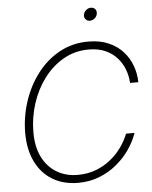

<svg xmlns="http://www.w3.org/2000/svg" viewBox="-61 -967 812 1027"><g transform="rotate(-5 345.0 -453.5)"><path d="M317.9 10.3Q237.3 10.3 178.7 -25.6Q120.1 -61.5 88.9 -126.5Q57.6 -191.4 57.6 -279.3Q57.6 -364.3 84 -446Q110.4 -527.8 159.9 -593.8Q209.5 -659.7 279.5 -698.7Q349.6 -737.8 436 -737.8Q498.5 -737.8 544.9 -717.5Q591.3 -697.3 622.1 -662.8Q652.8 -628.4 668.2 -585.7Q683.6 -543 684.1 -498H639.6Q637.7 -536.1 624.3 -571.3Q610.8 -606.4 585.4 -634.5Q560.1 -662.6 522.5 -679Q484.9 -695.3 434.6 -695.3Q360.4 -695.3 299.1 -660.4Q237.8 -625.5 193.6 -566.4Q149.4 -507.3 125.5 -433.1Q101.6 -358.9 101.6 -279.8Q101.6 -200.2 129.6 -145Q157.7 -89.8 206.8 -61Q255.9 -32.2 319.3 -32.2Q370.6 -32.2 414.6 -48.6Q458.5 -64.9 493.9 -93Q529.3 -121.1 554.7 -156.5Q580.1 -191.9 594.7 -229.5H640.1Q625 -185.1 595.7 -142.3Q566.4 -99.6 524.9 -65.2Q483.4 -30.8 431.2 -10.3Q378.9 10.3 317.9 10.3ZM454.6 -848.1Q440.4 -848.1 431.9 -858.4Q423.3 -868.7 425.8 -882.8Q428.2 -897 439.9 -907Q451.7 -917 465.8 -917Q480.5 -917 488.8 -907Q497.1 -897 494.6 -882.3Q492.7 -868.2 480.7 -858.2Q468.8 -848.1 454.6 -848.1Z"/></g></svg>

Font: Inter 28pt ExtraLight
Style: Italic
Weight: 250
Italic angle: -9.3988°
Designer: Rasmus Andersson
Foundry: rsms
Version: Version 4.001;git-66647c0bb